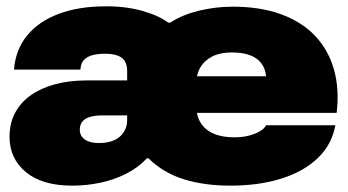

<svg xmlns="http://www.w3.org/2000/svg" viewBox="-20 -574 1094 604"><path d="M207 10Q113 10 61.5 -32.5Q10 -75 10 -144Q10 -186 27.5 -219Q45 -252 77 -274.5Q109 -297 153.5 -309Q198 -321 253 -321H437V-211H300Q280 -211 264 -206.5Q248 -202 239.5 -192Q231 -182 231 -166Q231 -146 247 -135Q263 -124 291 -124Q320 -124 339.5 -133Q359 -142 369.5 -158.5Q380 -175 380 -196V-351Q380 -369 373 -381Q366 -393 350.5 -399Q335 -405 309 -405Q290 -405 273 -401Q256 -397 245 -386.5Q234 -376 233 -355H24Q29 -418 65.5 -462.5Q102 -507 165 -530.5Q228 -554 310 -554Q372 -555 425 -540.5Q478 -526 509 -503H516Q552 -527 604.5 -540Q657 -553 712 -553Q799 -553 864.5 -529Q930 -505 971.5 -461Q1013 -417 1030.5 -355.5Q1048 -294 1039 -219H532V-334H817Q815 -358 802 -375Q789 -392 766 -400.5Q743 -409 709 -409Q673 -409 648 -396.5Q623 -384 610 -361.5Q597 -339 597 -308V-246Q597 -218 605.5 -198.5Q614 -179 630 -166.5Q646 -154 668 -148Q690 -142 718 -142Q753 -142 781 -153Q809 -164 817 -180H1035Q1024 -119 979.5 -76.5Q935 -34 864.5 -12Q794 10 705 10Q623 10 558.5 -10Q494 -30 447 -76H442Q414 -46 376 -27Q338 -8 295 1Q252 10 207 10Z"/></svg>

Font: Mona Sans Expanded Black
Style: Regular
Weight: 900
Width: 7
Designer: Deni Anggara
Foundry: GitHub
Version: Version 2.000